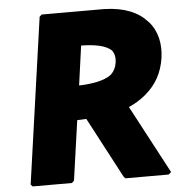

<svg xmlns="http://www.w3.org/2000/svg" viewBox="-57 -885 870 945"><g transform="rotate(-5 378.0 -412.5)"><path d="M173 -822 57 -3 66 7H260L271 -3L313 -299C326 -299 341 -300 358 -301L516 -2L524 7H738L751 -4L572 -341C600 -353 629 -370 654 -391L663 -399C708 -438 742 -493 753 -569C762 -634 750 -699 708 -747L702 -753C661 -799 592 -830 492 -832H184ZM364 -663C429 -662 485 -653 514 -625C524 -611 530 -592 526 -565C522 -539 513 -523 497 -507C460 -479 398 -470 337 -468Z"/></g></svg>

Font: Hussar Woodtype
Style: UltraObl
Weight: 900
Foundry: Cannot Into Space Fonts
Version: Version 1.07